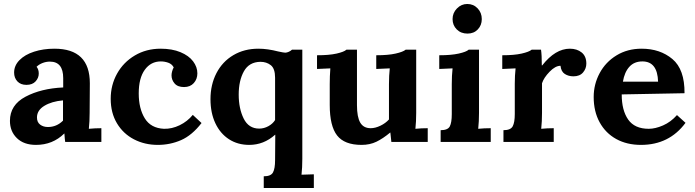

<svg xmlns="http://www.w3.org/2000/svg" viewBox="-20 -714 3496 966"><path d="M432 -295 431 -146Q431 -103 427 -66Q459 -69 490 -69V0H308Q306 -12 304 -42H303Q245 15 161 15Q100 15 65 -19Q30 -53 30 -106Q30 -186 108.5 -227.5Q187 -269 298 -274V-321Q298 -404 231 -404Q212 -404 194 -397Q176 -390 164 -378Q175 -365 175 -344Q175 -322 159 -304.5Q143 -287 113 -287Q84 -287 67.5 -304.5Q51 -322 51 -349Q51 -384 78 -411.5Q105 -439 151.5 -454Q198 -469 254 -469Q432 -469 432 -295ZM166 -123Q166 -99 182 -87Q198 -75 221 -75Q265 -75 297 -107V-209Q240 -204 203 -181.5Q166 -159 166 -123Z M973 -345Q973 -316 955 -296Q937 -276 906 -276Q874 -276 858.5 -294Q843 -312 843 -335Q843 -344 846 -355Q849 -366 854 -375Q845 -392 826.5 -398.5Q808 -405 789 -405Q739 -405 708.5 -363Q678 -321 678 -244Q678 -168 708.5 -118.5Q739 -69 805 -66Q845 -65 884 -84Q923 -103 950 -136L994 -95Q946 -33 891 -9Q836 15 774 15Q708 15 654 -13Q600 -41 568.5 -93.5Q537 -146 537 -217Q537 -286 569 -343.5Q601 -401 658.5 -435Q716 -469 788 -469Q846 -469 888 -451.5Q930 -434 951.5 -405.5Q973 -377 973 -345Z M1380 -455Q1408 -449 1415 -449Q1423 -449 1433 -453.5Q1443 -458 1449 -464H1501V85Q1501 129 1497 165L1559 163V232H1307V173Q1343 173 1353.5 153.5Q1364 134 1364 92L1365 -36H1364Q1307 15 1234 15Q1176 15 1132 -13.5Q1088 -42 1063.5 -94Q1039 -146 1039 -215Q1039 -288 1069 -346Q1099 -404 1154 -436.5Q1209 -469 1280 -469Q1326 -469 1380 -455ZM1181 -238Q1181 -168 1206 -117.5Q1231 -67 1284 -67Q1308 -67 1330 -79Q1352 -91 1364 -110V-323Q1364 -369 1342.5 -386Q1321 -403 1290 -403Q1233 -402 1207 -355Q1181 -308 1181 -238Z M2070 -66Q2100 -69 2132 -69V0H1949L1944 -47H1943Q1907 -17 1874 -1Q1841 15 1799 15Q1713 15 1676 -32.5Q1639 -80 1639 -186V-291Q1639 -330 1642 -370L1575 -367V-436Q1636 -436 1673.5 -444.5Q1711 -453 1723 -464H1776V-185Q1776 -125 1792.5 -97Q1809 -69 1845 -69Q1868 -69 1894 -81.5Q1920 -94 1937 -113V-291Q1937 -334 1941 -370L1873 -367V-436Q1933 -436 1970.5 -444.5Q2008 -453 2021 -464H2074V-146Q2074 -103 2070 -66Z M2404 -618Q2404 -587 2384 -566Q2364 -545 2332 -545Q2299 -545 2278 -566Q2257 -587 2257 -618Q2257 -649 2279 -671.5Q2301 -694 2331 -694Q2362 -694 2383 -672Q2404 -650 2404 -618ZM2386 -66Q2416 -69 2449 -69V0H2197V-59Q2233 -59 2243 -78Q2253 -97 2253 -140V-291Q2253 -334 2257 -370L2190 -367V-436Q2250 -436 2288 -444.5Q2326 -453 2338 -464H2390V-146Q2390 -103 2386 -66Z M2930 -394Q2930 -369 2913.5 -349.5Q2897 -330 2865 -330Q2840 -330 2821.5 -342Q2803 -354 2800 -383Q2774 -383 2745 -353Q2716 -323 2707 -295V-146Q2707 -103 2703 -66Q2733 -69 2766 -69V0H2513V-59Q2549 -59 2559.5 -78.5Q2570 -98 2570 -140V-293Q2570 -334 2574 -370L2507 -367V-436Q2567 -436 2604.5 -444.5Q2642 -453 2655 -464H2702Q2706 -438 2706 -385H2708Q2774 -469 2847 -469Q2883 -469 2906.5 -450Q2930 -431 2930 -394Z M3424 -245 3108 -239Q3108 -159 3140.5 -112.5Q3173 -66 3244 -66Q3277 -66 3316 -83Q3355 -100 3386 -135L3429 -96Q3347 15 3205 15Q3134 15 3080.5 -14.5Q3027 -44 2997 -98.5Q2967 -153 2967 -226Q2967 -290 2997 -346Q3027 -402 3082 -435.5Q3137 -469 3208 -469Q3301 -469 3363 -417Q3425 -365 3424 -245ZM3114 -303H3291Q3288 -405 3212 -405Q3171 -405 3146.5 -378Q3122 -351 3114 -303Z"/></svg>

Font: Sumana
Style: Bold
Weight: 700
Designer: Cyreal, Alexei Vanyashin (Devanagari), Olga Karpushina (Latin)
Foundry: Cyreal
Version: Version 1.015;PS 001.015;hotconv 1.0.70;makeotf.lib2.5.58329